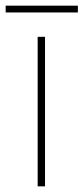

<svg xmlns="http://www.w3.org/2000/svg" viewBox="-43 -658 295 678"><path d="M116 0H90V-528H116ZM232 -638V-614H-23V-638Z"/></svg>

Font: Noto Sans Gujarati Thin
Style: Regular
Weight: 100
Designer: Jelle Bosma - Monotype Design Team, Universal Thirst
Foundry: Monotype Imaging Inc.
Version: Version 2.106; ttfautohint (v1.8.4.7-5d5b)